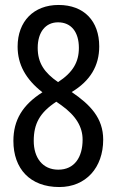

<svg xmlns="http://www.w3.org/2000/svg" viewBox="-20 -744 469 774"><path d="M216 -724C116 -724 51 -658 51 -556C51 -485 83 -425 151 -372C71 -321 34 -260 34 -176C34 -64 101 10 219 10C326 10 396 -68 396 -181C396 -268 344 -322 269 -373C344 -418 380 -479 380 -557C380 -659 319 -724 216 -724ZM214 -654C267 -654 298 -615 298 -551C298 -494 274 -452 214 -413C159 -451 132 -490 132 -551C132 -615 164 -654 214 -654ZM116 -176C116 -245 140 -290 207 -334L227 -320C287 -277 313 -232 313 -181C313 -110 280 -60 215 -60C151 -60 116 -109 116 -176Z"/></svg>

Font: Noto Sans Arabic ExtCond
Style: Regular
Weight: 400
Width: 2
Designer: Monotype Design Team, Nadine Chahine, Nizar Qandah and Khaled Hosny
Foundry: Monotype Imaging Inc.
Version: Version 2.012